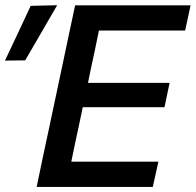

<svg xmlns="http://www.w3.org/2000/svg" viewBox="-52 -734 769 754"><path d="M92 0Q104 -58 115.5 -112.8Q127 -167.5 141.5 -234.5L192 -472.5Q206.5 -541 218.2 -596.8Q230 -652.5 243 -713H696.5L675 -614H336.5Q329 -577 321 -539Q313 -501 303.5 -457.5L293.5 -408.5H614L594 -313H273L260.5 -253Q251 -210 243.2 -172.8Q235.5 -135.5 228 -99H570L548 0ZM-32.5 -496Q-6.5 -550.5 18.5 -604Q43.5 -657.5 68.5 -711L172.5 -713.5Q140.5 -658 109.2 -604.2Q78 -550.5 47 -497Z"/></svg>

Font: Commissioner Medium
Style: Italic
Weight: 500
Italic angle: -12°
Designer: Kostas Bartsokas
Foundry: Kostas Bartsokas
Version: Version 1.000; ttfautohint (v1.8.3)